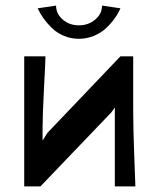

<svg xmlns="http://www.w3.org/2000/svg" viewBox="-20 -669 565 689"><path d="M66.9 0V-466.8H143.1Q143.1 -447.3 137.9 -352.1Q132.8 -256.8 132.8 -210V-166H133.8L149.9 -191.9L412.1 -466.8H458V-271Q458 -207 461.9 -106.7Q465.8 -6.3 465.8 0H392.1V-282.2H391.1L379.9 -266.1L125 0ZM115.2 -639.2 181.2 -648.9Q181.2 -619.6 205.1 -598.9Q229 -578.1 263.2 -578.1Q297.4 -578.1 321.8 -598.9Q346.2 -619.6 346.2 -648.9L412.1 -639.2Q404.8 -621.6 392.1 -603.8Q379.4 -585.9 361.3 -568.6Q343.3 -551.3 317.4 -540.5Q291.5 -529.8 263.2 -529.8Q234.4 -529.8 209 -540.5Q183.6 -551.3 165.5 -569.1Q147.5 -586.9 135.5 -604Q123.5 -621.1 115.2 -639.2Z"/></svg>

Font: Resagokr
Style: Bold
Weight: 600
Designer: gluk
Foundry: gluk
Version: Version 0.95